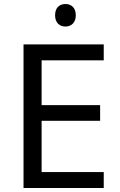

<svg xmlns="http://www.w3.org/2000/svg" viewBox="-20 -935 596 955"><path d="M306 -915C277 -915 254 -898 254 -859C254 -821 277 -803 306 -803C333 -803 357 -821 357 -859C357 -898 333 -915 306 -915ZM496 0V-79H187V-334H478V-412H187V-635H496V-714H97V0Z"/></svg>

Font: Noto Sans Miao
Style: Regular
Weight: 400
Designer: Monotype Design Team
Foundry: Monotype Imaging Inc.
Version: Version 2.003